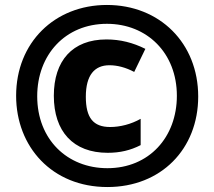

<svg xmlns="http://www.w3.org/2000/svg" viewBox="-20 -744 864 774"><path d="M413 10C629 10 779 -143 779 -355C779 -570 624 -724 411 -724C200 -724 45 -572 45 -358C45 -152 190 10 413 10ZM413 -66C251 -66 130 -182 130 -356C130 -523 243 -648 411 -648C573 -648 693 -530 693 -358C693 -191 581 -66 413 -66ZM414 -128C464 -128 506 -138 547 -159V-265C508 -243 464 -232 424 -232C356 -232 326 -269 326 -354C326 -441 361 -481 421 -481C453 -481 487 -472 521 -454L566 -547C516 -572 465 -585 409 -585C272 -585 197 -499 197 -358C197 -214 275 -128 414 -128Z"/></svg>

Font: Noto Sans Georgian Condensed Black
Style: Regular
Weight: 900
Width: 3
Designer: Monotype Design Team, Akaki Razmadze
Foundry: Google LLC
Version: Version 2.005